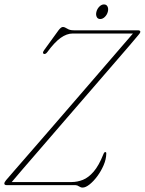

<svg xmlns="http://www.w3.org/2000/svg" viewBox="-20 -837 655 868"><path d="M321.5 0H11Q-0.5 0 -0.5 -7.5Q0 -13.5 7.5 -22.5Q15.5 -32 47.5 -68.8Q79.5 -105.5 127 -160.2Q174.5 -215 230 -279Q285.5 -343 341.5 -408Q397.5 -473 447 -530.2Q496.5 -587.5 532 -628.8Q567.5 -670 581 -685.5H308.5Q282 -685.5 254.2 -665.8Q226.5 -646 193.5 -601Q190 -596 185.2 -593.8Q180.5 -591.5 177 -594Q170.5 -598 180 -611L244.5 -700Q256 -715 264 -715Q272.5 -715 283.8 -707.5Q295 -700 313.5 -700H603.5Q614.5 -700 614.5 -692.5Q614 -688 605.5 -678.5Q597.5 -668.5 566 -631.8Q534.5 -595 487.2 -540.5Q440 -486 384.8 -422Q329.5 -358 273.2 -293Q217 -228 167.5 -170.5Q118 -113 82.2 -71.8Q46.5 -30.5 33 -14H303.5Q329.5 -14 354.8 -24Q380 -34 403.5 -61.2Q427 -88.5 447.5 -140Q451.5 -150 456 -149.5Q461 -149.5 460.5 -142.5Q460 -117 448.5 -90.2Q437 -63.5 420 -40.5Q403 -17.5 385 -3.2Q367 11 353.5 11Q345 11 337 5.5Q329 0 321.5 0ZM433 -751Q421.5 -751 417 -761Q412.5 -771 416 -784Q419.5 -797.5 429.2 -807.2Q439 -817 450 -817Q461.5 -817 466.2 -807.2Q471 -797.5 467.5 -784Q464 -770.5 454.2 -760.8Q444.5 -751 433 -751Z"/></svg>

Font: Fraunces 144pt Soft Thin
Style: Italic
Weight: 100
Italic angle: -16°
Version: Version 1.000;[0bf87f6ff]